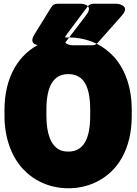

<svg xmlns="http://www.w3.org/2000/svg" viewBox="-20 -958 730 1026"><path d="M684 -339V-371C684 -488 650 -585 591 -652C536 -713 454 -758 345 -758C295 -758 249 -748 207 -730C78 -673 4 -544 4 -371V-339C4 -223 40 -125 99 -59C154 2 238 48 346 48C396 48 441 38 483 20C612 -37 684 -165 684 -339ZM346 -148C326 -148 310 -151 297 -158C252 -182 228 -243 228 -339V-372C228 -495 264 -562 345 -562C427 -562 462 -496 462 -372V-339C462 -216 426 -148 346 -148ZM478 -938H604C604 -938 681 -932 632 -876L502 -729C495 -721 484 -716 474 -716H368C368 -716 294 -717 338 -776L448 -923C455 -933 468 -938 478 -938ZM287 -938C274 -938 262 -932 255 -921L164 -774C126 -713 196 -716 196 -716H299C309 -716 322 -721 329 -731L441 -878C486 -937 411 -938 411 -938Z"/></svg>

Font: Asimov Print
Style: E
Weight: 500
Designer: Google
Version: Version 2.000980; 2014